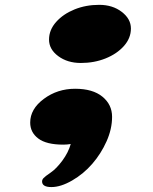

<svg xmlns="http://www.w3.org/2000/svg" viewBox="-20 -571 625 782"><path d="M268.1 15.6Q252.4 18.1 237.8 18.1Q168.9 18.1 136 -6.8Q103 -31.7 103 -71.8Q103 -127 158.4 -168.2Q213.9 -209.5 285.9 -209.5Q357.9 -209.5 397.2 -177.2Q436.5 -145 436.5 -95.2Q436.5 -45.4 413.8 5.1Q391.1 55.7 355.7 96.4Q320.3 137.2 273.9 164.1Q227.5 190.9 189.5 190.9Q151.4 190.9 151.4 168Q151.4 160.6 157.5 154.1Q163.6 147.5 186.5 131.8Q209.5 116.2 233.9 83.3Q258.3 50.3 268.1 15.6ZM484.4 -383.3Q456.1 -351.6 409.9 -333Q363.8 -314.5 309.3 -314.5Q254.9 -314.5 217.3 -342.3Q179.7 -370.1 179.7 -409.7Q179.7 -449.2 208.7 -481.7Q237.8 -514.2 283.7 -532.7Q329.6 -551.3 384 -551.3Q438.5 -551.3 475.8 -522.7Q513.2 -494.1 513.2 -454.8Q513.2 -415.5 484.4 -383.3Z"/></svg>

Font: Sonsie One
Style: Regular
Weight: 400
Designer: Riccardo De Franceschi
Foundry: Sorkin Type Co
Version: Version 1.003